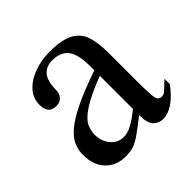

<svg xmlns="http://www.w3.org/2000/svg" viewBox="-129 -577 703 703"><g transform="rotate(-45 222.5 -225.5)"><path d="M444.3 -92.8V-64.5Q389.2 8.3 336.9 8.3Q315.4 8.3 300 -6.8Q284.7 -22 284.7 -64.5Q245.6 -33.7 223.1 -18.1Q200.7 -2.4 183.6 2.9Q166.5 8.3 142.6 8.3Q94.7 8.3 65.4 -22.9Q36.1 -54.2 36.1 -106Q36.1 -130.9 45.4 -153.3Q54.7 -175.8 80.6 -198.2Q106.4 -220.7 155.8 -244.9Q205.1 -269 284.7 -296.4V-314.9Q284.7 -379.9 264.4 -405.5Q244.1 -431.2 201.2 -431.2Q170.9 -431.2 153.3 -411.9Q135.7 -392.6 134.8 -347.7Q135.7 -326.2 124.3 -314Q112.8 -301.8 94.2 -301.8Q53.2 -301.8 53.2 -348.1Q53.2 -383.3 76.4 -408.4Q99.6 -433.6 137 -447Q174.3 -460.4 216.8 -460.4Q281.7 -460.4 313.7 -441.9Q345.7 -423.3 356.2 -389.2Q366.7 -355 366.7 -307.6V-155.8Q366.7 -124 367.9 -104Q369.1 -84 369.6 -77.1Q373 -53.2 390.6 -53.2Q400.9 -53.2 408.7 -59.6Q416.5 -65.9 444.3 -92.8ZM284.7 -96.2V-268.1Q209.5 -238.8 174.1 -215.3Q138.7 -191.9 128.7 -171.1Q118.7 -150.4 118.7 -128.9Q118.7 -94.7 138.4 -71Q158.2 -47.4 186.5 -47.4Q205.6 -45.9 229.7 -58.6Q253.9 -71.3 284.7 -96.2Z"/></g></svg>

Font: Awami Nastaliq
Style: Regular
Weight: 400
Designer: Peter Martin, SIL International
Foundry: SIL International
Version: Version 3.100